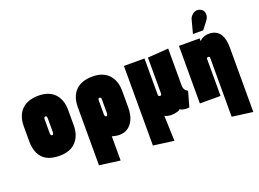

<svg xmlns="http://www.w3.org/2000/svg" viewBox="-131 -1040 2118 1571"><g transform="rotate(-20 928.0 -254.0)"><path d="M418 -185V-317Q418 -409 368.5 -460.5Q319 -512 228 -512Q164 -512 120 -488.5Q76 -465 53.5 -421.5Q31 -378 31 -317V-185Q31 -126 51 -82Q71 -38 113.5 -14Q156 10 225 10Q320 10 369 -43.5Q418 -97 418 -185ZM238 -311V-191Q238 -185 236.5 -180Q235 -175 232.5 -172Q230 -169 225 -169Q220 -169 217 -172Q214 -175 212.5 -180Q211 -185 211 -191V-311Q211 -318 212.5 -323Q214 -328 217.5 -330.5Q221 -333 225 -333Q230 -333 232.5 -330.5Q235 -328 236.5 -323Q238 -318 238 -311Z M887 -171V-312Q887 -404 837.5 -456Q788 -508 698 -508Q602 -508 551 -457.5Q500 -407 500 -312V193L680 217V6Q686 8 694 10Q702 12 710.5 13.5Q719 15 727.5 16Q736 17 745 17Q786 17 818 -4.5Q850 -26 868.5 -68Q887 -110 887 -171ZM707 -307V-187Q707 -180 705.5 -174.5Q704 -169 701.5 -166Q699 -163 695 -163Q693 -163 690.5 -164Q688 -165 685.5 -167Q683 -169 681.5 -172.5Q680 -176 680 -180V-307Q680 -313 681.5 -317Q683 -321 686 -323Q689 -325 693 -325Q698 -325 701 -323Q704 -321 705.5 -317Q707 -313 707 -307Z M1359 -188V-511L1178 -498V-188Q1178 -183 1176.5 -178.5Q1175 -174 1172 -171.5Q1169 -169 1164 -169Q1160 -169 1156.5 -171Q1153 -173 1151 -176.5Q1149 -180 1149 -186V-501H970V192L1149 216L1141 -6Q1144 -2 1150.5 0.5Q1157 3 1165.5 5Q1174 7 1181.5 8Q1189 9 1195 9Q1214 9 1231 6Q1248 3 1260.5 -1.5Q1273 -6 1277 -13Q1285 -6 1299 -2Q1313 2 1329 2.5Q1345 3 1357 1L1394 -131Q1392 -132 1383 -137.5Q1374 -143 1366.5 -155.5Q1359 -168 1359 -188Z M1656 -322V191L1836 215V-346Q1836 -385 1829.5 -413Q1823 -441 1811.5 -460Q1800 -479 1784.5 -490Q1769 -501 1752 -506Q1735 -511 1717 -511Q1692 -511 1675 -505.5Q1658 -500 1647 -492.5Q1636 -485 1629 -478V-501H1449V0H1629V-329Q1632 -331 1634.5 -332Q1637 -333 1640 -333.5Q1643 -334 1645 -334Q1648 -334 1650 -333Q1652 -332 1653.5 -330.5Q1655 -329 1655.5 -327Q1656 -325 1656 -322ZM1731 -620Q1742 -634 1746 -652.5Q1750 -671 1744.5 -689Q1739 -707 1718 -717Q1696 -729 1675.5 -723.5Q1655 -718 1640.5 -703Q1626 -688 1621 -670L1590 -553H1679Z"/></g></svg>

Font: Advent Pro Black
Style: Regular
Weight: 900
Version: Version 3.000